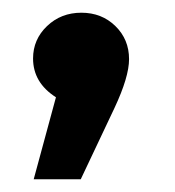

<svg xmlns="http://www.w3.org/2000/svg" viewBox="-20 -603 276 302"><path d="M183 -510Q183 -482 160 -433L107 -321H33L68 -450Q32 -473 32 -511Q32 -541 54 -562Q76 -583 108 -583Q140 -583 161.5 -562Q183 -541 183 -510Z"/></svg>

Font: FiraGO Medium
Style: Regular
Weight: 500
Designer: bBox Type
Foundry: bBox Type GmbH
Version: Version 1.001;PS 001.001;hotconv 1.0.88;makeotf.lib2.5.64775